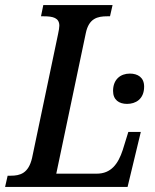

<svg xmlns="http://www.w3.org/2000/svg" viewBox="-39 -734 608 754"><path d="M-19 0H462L514 -216H465L443 -145C425 -90 397 -52 341 -52H182L298 -604C310 -662 344 -670 382 -670H393L403 -714H131L122 -670H133C169 -670 194 -664 194 -633C194 -626 192 -614 189 -600L87 -114C73 -53 40 -44 3 -44H-9ZM460 -326C493 -326 527 -344 527 -394C527 -430 502 -445 471 -445C434 -445 405 -422 405 -377C405 -342 428 -326 460 -326Z"/></svg>

Font: Noto Serif Condensed Medium
Style: Italic
Weight: 500
Width: 3
Italic angle: -12°
Designer: Monotype Design Team
Foundry: Monotype Imaging Inc.
Version: Version 2.013